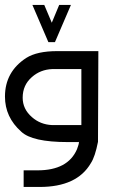

<svg xmlns="http://www.w3.org/2000/svg" viewBox="-20 -572 465 773"><path d="M218.3 -552.2H265.6L201.2 -402.3H174.8L110.4 -552.2H158.2L188.5 -480.5ZM210.4 -366.2H376L374.5 -1Q362.8 59.1 345.7 85Q290 180.7 139.6 180.7H75.2V113.8H131.3Q253.4 113.8 290 28.8Q297.9 8.8 297.9 -1L295.4 0H252.9Q109.4 0 65.4 -42Q0 -100.1 0 -183.1Q0 -283.2 85.9 -338.9Q129.4 -366.2 210.4 -366.2ZM190.4 -68.4H307.6V-293.9H190.4Q142.6 -292 108.4 -261.7Q71.3 -229.5 71.3 -178.7Q71.3 -132.8 108.4 -100.6Q142.6 -70.3 190.4 -68.4Z"/></svg>

Font: Gasq
Style: Regular
Weight: 400
Designer: Husham Jawad
Version: Version 1.00;December 29, 2020;FontCreator 13.0.0.2683 32-bi